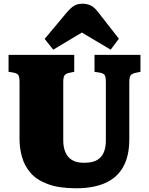

<svg xmlns="http://www.w3.org/2000/svg" viewBox="-20 -998 801 1032"><path d="M389 14Q297 14 237 -8.5Q177 -31 144.5 -68.5Q112 -106 98.5 -153.5Q85 -201 85 -251V-556Q85 -583 79 -593.5Q73 -604 51 -608L26 -612V-703H379V-612L350 -606Q332 -602 326 -591.5Q320 -581 320 -557V-244Q320 -208 331 -181Q342 -154 366 -138.5Q390 -123 432 -123Q479 -123 504 -139Q529 -155 539 -182Q549 -209 549 -242V-556Q549 -584 543 -594Q537 -604 514 -608L488 -612V-703H735V-612L707 -606Q688 -602 681.5 -592Q675 -582 675 -553V-250Q675 -160 642.5 -101.5Q610 -43 546 -14.5Q482 14 389 14ZM266 -731 220 -789 339 -931Q362 -958 380 -968Q398 -978 424 -978Q447 -978 467 -969Q487 -960 508 -932L619 -790L575 -731L420 -823Z"/></svg>

Font: Literata 18pt Black
Style: Regular
Weight: 900
Designer: Latin by Veronika Burian and Jose Scaglione. Greek by Irene Vlachou. Cyrillic by Vera Evstafieva.
Foundry: TypeTogether
Version: Version 3.103;gftools[0.9.29]